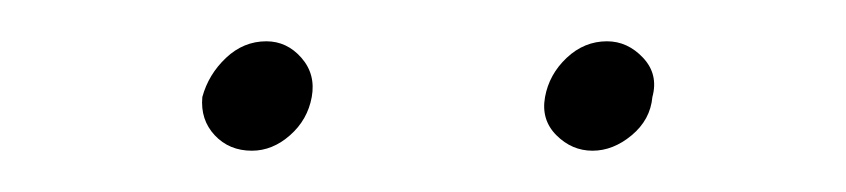

<svg xmlns="http://www.w3.org/2000/svg" viewBox="-20 -551 410 93"><path d="M244 -504Q246 -515 254.5 -523Q263 -531 274 -531Q284 -531 291.5 -523Q299 -515 296 -504Q295 -493 286 -485.5Q277 -478 267 -478Q257 -478 249.5 -485.5Q242 -493 244 -504ZM78 -504Q81 -515 89.5 -523Q98 -531 109 -531Q119 -531 126 -523Q133 -515 131 -504Q129 -493 120.5 -485.5Q112 -478 102 -478Q91 -478 84 -485.5Q77 -493 78 -504Z"/></svg>

Font: Josefin Slab Light
Style: Italic
Weight: 300
Italic angle: -12°
Designer: Santiago Orozco
Foundry: Typemade
Version: Version 2.000